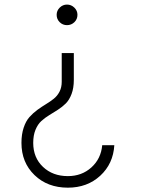

<svg xmlns="http://www.w3.org/2000/svg" viewBox="-20 -533 641 852"><path d="M231.4 -467.3Q231.4 -485.8 245.1 -499.3Q258.8 -512.7 277.3 -512.7Q295.9 -512.7 309.8 -499.3Q323.7 -485.8 323.7 -467.3Q323.7 -447.8 310.1 -434.6Q296.4 -421.4 277.3 -421.4Q258.3 -421.4 244.9 -434.6Q231.4 -447.8 231.4 -467.3ZM281.2 299.8Q190.9 299.8 133.1 243.9Q75.2 188 75.2 101.1Q75.2 63 85 33.7Q94.7 4.4 110.6 -13.4Q126.5 -31.2 145.5 -45.2Q164.6 -59.1 183.6 -70.6Q202.6 -82 218.5 -94.7Q234.4 -107.4 244.1 -126.2Q253.9 -145 253.9 -169.9V-297.4H307.6V-178.7Q307.6 -142.6 297.6 -116Q287.6 -89.4 271.7 -73.7Q255.9 -58.1 236.8 -45.9Q217.8 -33.7 198.5 -22Q179.2 -10.3 163.3 4.2Q147.5 18.6 137.5 43Q127.4 67.4 127.4 101.1Q127.4 166.5 170.7 207.5Q213.9 248.5 281.2 248.5Q342.8 248.5 385.5 210Q428.2 171.4 433.6 111.3H487.3Q482.4 193.8 424.8 246.8Q367.2 299.8 281.2 299.8Z"/></svg>

Font: Now Alt Light
Style: Regular
Weight: 300
Designer: Alfredo Marco Pradil
Foundry: Alfredo Marco Pradil
Version: Version 1.002;PS 001.002;hotconv 1.0.88;makeotf.lib2.5.64775